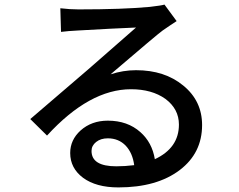

<svg xmlns="http://www.w3.org/2000/svg" viewBox="-20 -774 1040 837"><path d="M565 -54Q558 -107 528 -139Q497 -171 450 -171Q419 -171 399 -155Q379 -139 379 -116Q379 -49 487 -49Q525 -49 565 -54ZM750 -682Q728 -668 689 -641Q669 -627 462 -450Q517 -468 573 -468Q698 -468 779 -401Q861 -334 861 -229Q861 -107 764 -33Q664 43 496 43Q399 43 342 1Q286 -41 286 -107Q286 -164 331 -205Q379 -248 450 -248Q536 -248 592 -198Q643 -153 655 -80Q760 -129 760 -231Q760 -299 701 -343Q642 -385 551 -385Q370 -385 185 -183L112 -255L365 -472L573 -654Q474 -650 319 -641Q278 -639 246 -635L243 -738Q285 -733 322 -733Q516 -733 633 -744Q685 -750 697 -754Z"/></svg>

Font: Noto Sans S Chinese Medium
Style: Regular
Weight: 500
Designer: Ryoko NISHIZUKA  (kana & ideographs); Paul D. Hunt (Latin, Greek & Cyrillic); Wenlong ZHANG  (bopomofo); Sandoll Communi
Foundry: Adobe Systems Incorporated
Version: Version 1.000;PS 1;hotconv 1.0.78;makeotf.lib2.5.61930